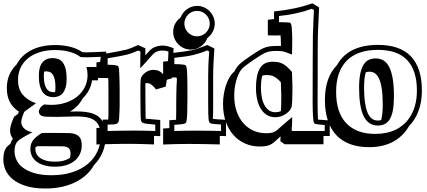

<svg xmlns="http://www.w3.org/2000/svg" viewBox="-47 -771 2513 1130"><path d="M210.9 -324.2Q210.9 -297.9 215.1 -279.5Q219.2 -261.2 226.6 -250Q233.9 -238.8 244.1 -233.6Q254.4 -228.5 266.1 -228.5Q269 -228.5 271.7 -228.8Q274.4 -229 277.3 -229.5Q279.3 -240.7 279.3 -257.3Q279.3 -284.2 275.4 -302Q271.5 -319.8 264.6 -330.8Q257.8 -341.8 247.8 -346.4Q237.8 -351.1 225.6 -351.1Q219.2 -351.1 212.4 -349.6Q210.9 -337.9 210.9 -324.2ZM277.3 180.7Q305.2 180.7 326.9 174.8Q348.6 168.9 364.7 158.2Q366.2 152.3 367.2 146Q368.2 139.6 368.2 132.8Q368.2 110.8 357.2 101.1Q346.2 91.3 324.7 90.3Q316.4 89.8 301 89.8Q285.6 89.8 266.1 89.8Q253.4 89.8 238.5 89.6Q223.6 89.4 206.5 89.4H171.4Q168.9 91.3 166.5 93Q164.1 94.7 161.6 96.2Q161.1 98.6 161.1 101.1Q161.1 103.5 161.1 106Q161.1 121.6 168.2 135.3Q175.3 148.9 189.7 158.9Q204.1 168.9 225.8 174.8Q247.6 180.7 277.3 180.7ZM59.1 -100.6Q60.5 -104 61.8 -107.2Q63 -110.4 64 -113.8Q29.3 -136.7 11.2 -170.2Q-6.8 -203.6 -6.8 -252.9Q-6.8 -294.4 7.8 -329.6Q22.5 -364.7 50.8 -391.6Q64 -417.5 85.2 -438.5Q106.4 -459.5 135 -474.6Q163.6 -489.7 199.2 -497.8Q234.9 -505.9 277.3 -505.9Q325.2 -505.9 366.2 -495.6Q407.2 -485.4 438 -463.9Q447.8 -463.4 455.1 -463.1Q462.4 -462.9 466.3 -462.9Q470.2 -462.9 481.9 -463.4Q493.7 -463.9 509.8 -464.4Q525.9 -464.8 544.2 -465.8Q562.5 -466.8 578.6 -467.3L565.9 -347.2H534.2L529.3 -298.3H495.1Q484.9 -235.8 439.9 -191.9Q427.2 -168 408.4 -148.4Q389.6 -128.9 365.2 -114.3Q376.5 -114.3 386.7 -114.5Q397 -114.7 407.2 -115.2Q454.6 -114.7 486.3 -106.4Q518.1 -98.1 537.4 -80.8Q556.6 -63.5 565.4 -36.4Q574.2 -9.3 575.2 28.8Q575.2 78.6 558.1 121.8Q541 165 507.3 199.2Q489.7 230.5 462.4 256.1Q435.1 281.7 398.9 300Q362.8 318.4 318.1 328.4Q273.4 338.4 220.7 338.4Q151.4 338.4 103.8 323Q56.2 307.6 27.1 283.2Q-2 258.8 -14.6 228.8Q-27.3 198.7 -27.3 168.9Q-27.3 148.9 -24.7 134.5Q-22 120.1 -16.8 109.4Q-11.7 98.6 -3.9 90.8Q3.9 83 14.2 75.7Q19.5 57.1 29.3 45.9Q21 35.6 16.6 23.2Q12.2 10.7 12.2 -3.4Q12.2 -13.2 14.9 -24.9Q17.6 -36.6 21.2 -47.6Q24.9 -58.6 29.3 -68.4Q33.7 -78.1 36.6 -84.5ZM198.7 11.7Q212.4 11.2 223.6 11.2Q234.9 11.2 243.2 11.2Q290.5 11.7 320.3 11.7Q350.1 11.7 362.8 12.2Q397.9 14.2 416 30.3Q434.1 46.4 434.1 84Q434.1 111.3 423.8 134.3Q413.6 157.2 393.8 174.1Q374 190.9 344.7 200.4Q315.4 210 277.3 210Q240.2 210 212.9 201.9Q185.5 193.8 167.5 179.7Q149.4 165.5 140.6 146.7Q131.8 127.9 131.8 106Q131.8 92.3 134.8 80.8Q137.7 69.3 145 58.3Q152.3 47.4 165.3 36.1Q178.2 24.9 198.7 11.7ZM181.6 -324.2Q181.6 -379.4 203.4 -404.3Q225.1 -429.2 262.2 -429.2Q281.2 -429.2 296.6 -423.1Q312 -417 322.8 -402.6Q333.5 -388.2 339.4 -364.7Q345.2 -341.3 345.2 -306.2Q345.2 -277.3 339.4 -257.1Q333.5 -236.8 323.2 -223.9Q313 -210.9 298.3 -205.1Q283.7 -199.2 266.1 -199.2Q248 -199.2 232.4 -205.8Q216.8 -212.4 205.6 -227.3Q194.3 -242.2 188 -266.1Q181.6 -290 181.6 -324.2ZM96.7 -113.8Q94.2 -108.9 91.1 -101.6Q87.9 -94.2 85 -85.7Q82 -77.1 80.1 -68.4Q78.1 -59.6 78.1 -52.2Q78.1 -40 83.7 -29.8Q89.4 -19.5 98.6 -12Q107.9 -4.4 119.9 0.5Q131.8 5.4 144.5 6.8Q142.1 7.8 129.2 14.9Q116.2 22 92.3 35.6Q79.1 43.5 68.8 50.5Q58.6 57.6 52 66.7Q45.4 75.7 42 88.4Q38.6 101.1 38.6 120.1Q38.6 144.5 49.8 169.7Q61 194.8 86.7 214.8Q112.3 234.9 154.1 247.6Q195.8 260.3 257.3 260.3Q325.7 260.3 379.4 242.4Q433.1 224.6 470 193.6Q506.8 162.6 526.4 120.4Q545.9 78.1 545.9 29.3Q544.9 -1.5 537.8 -22.9Q530.8 -44.4 514.6 -58.3Q498.5 -72.3 472.4 -78.9Q446.3 -85.4 407.2 -85.9L287.1 -83Q219.7 -83 206.5 -86.4Q194.8 -88.9 188.2 -96.7Q181.6 -104.5 181.6 -113.3Q181.6 -123.5 189.5 -135.5Q197.3 -147.5 212.4 -156.2Q226.1 -155.3 236.6 -154.5Q247.1 -153.8 254.9 -153.8Q300.8 -153.8 339.8 -166.7Q378.9 -179.7 407.5 -202.9Q436 -226.1 452.1 -258.3Q468.3 -290.5 468.3 -329.1Q468.3 -354.5 461.9 -376.5H539.1L545.9 -436.5Q481 -433.6 466.3 -433.6Q456.1 -433.6 427.2 -435.1Q400.9 -455.6 362.1 -466.1Q323.2 -476.6 277.3 -476.6Q225.6 -476.6 185.1 -463.4Q144.5 -450.2 116.5 -426.8Q88.4 -403.3 73.7 -371.3Q59.1 -339.4 59.1 -301.8Q59.1 -247.1 86.2 -214.4Q113.3 -181.6 164.6 -163.1Z M896 -64.9V30.3Q888.2 29.8 878.9 29.5Q869.6 29.3 859.4 28.8V79.1Q845.7 78.6 826.4 77.9Q807.1 77.1 786.4 76.7Q765.6 76.2 744.9 75.9Q724.1 75.7 707 75.7Q688 75.7 664.3 75.9Q640.6 76.2 615.5 76.7Q590.3 77.1 565.7 77.9Q541 78.6 520.5 79.1V-18.1Q532.2 -18.1 541.3 -17.8Q550.3 -17.6 557.1 -18.1V-66.9H589.8L590.8 -82.5Q591.3 -89.4 591.3 -99.6Q591.3 -109.9 591.3 -125.5V-189.5Q591.3 -200.2 591.3 -220.5Q591.3 -240.7 591.1 -261Q590.8 -281.2 590.6 -296.4Q590.3 -311.5 589.8 -312Q589.8 -312 588.4 -311.8Q586.9 -311.5 579.8 -311.5Q572.8 -311.5 558.8 -312Q544.9 -312.5 520.5 -313V-403.3Q530.3 -404.8 539.6 -406.5Q548.8 -408.2 557.1 -409.7V-452.1Q611.8 -461.9 646.5 -468.3Q681.2 -474.6 695.8 -478.5Q708 -481.9 725.1 -488.5Q742.2 -495.1 765.6 -505.9L808.6 -486.8V-445.3L809.1 -445.8Q821.8 -460.4 831.3 -470.5Q840.8 -480.5 849.1 -486.3Q861.3 -494.1 877.7 -498.5Q894 -502.9 911.6 -502.9Q935.1 -502.9 974.6 -487.3L964.8 -310.1L934.6 -301.3Q933.6 -293.9 932.1 -283.9Q930.7 -273.9 928.2 -261.2L871.1 -244.6Q862.3 -256.3 855 -263.4Q847.7 -270.5 841.6 -274.7Q835.4 -278.8 830.1 -280.3Q824.7 -281.7 818.8 -281.7Q816.4 -281.7 813.7 -281.5Q811 -281.2 808.6 -280.8V-247.1V-223.1L809.6 -107.9V-108.4Q810.1 -91.3 810.1 -81.1Q810.1 -70.8 811 -68.8L810.5 -71.3Q810.1 -71.8 813 -71.8Q815.9 -71.8 829.1 -70.8ZM826.7 -41.5Q813.5 -42.5 805.7 -44.2Q797.9 -45.9 793.2 -48.3Q788.6 -50.8 786.4 -54Q784.2 -57.1 782.7 -61.5Q781.7 -65.9 781.2 -77.6Q780.8 -89.4 780.3 -107.9L779.3 -223.1Q778.8 -259.8 779.5 -280.3Q780.3 -300.8 781.2 -305.7Q783.2 -315.4 789.8 -325Q796.4 -334.5 806.4 -342.3Q816.4 -350.1 829.1 -355Q841.8 -359.9 855.5 -359.9Q873.5 -359.9 888.2 -353.5Q902.8 -347.2 918.5 -327.1L939 -333.5Q939.5 -337.4 939.9 -353.8Q940.4 -370.1 941.4 -398.4L944.3 -467.8Q929.7 -473.6 911.6 -473.6Q882.8 -473.6 865.2 -461.9Q859.4 -458 852.3 -450.7Q845.2 -443.4 835.4 -432.1Q825.7 -420.9 811.8 -405.3Q797.9 -389.6 778.3 -369.1L779.3 -467.8L766.1 -473.6Q731 -457.5 703.1 -450.2Q689 -446.3 659.9 -440.9Q630.9 -435.5 586.4 -427.7V-390.1Q606.4 -389.6 618.4 -388.7Q630.4 -387.7 637 -386.2Q643.6 -384.8 646 -383.1Q648.4 -381.3 649.9 -378.9Q651.4 -377 652.6 -367.9Q653.8 -358.9 654.5 -345.9Q655.3 -333 655.8 -317.4Q656.2 -301.8 656.5 -286.9Q656.7 -272 657 -259Q657.2 -246.1 657.2 -238.3V-174.3Q657.2 -158.7 657.2 -147.7Q657.2 -136.7 656.7 -129.9L654.8 -86.4Q654.3 -68.8 652.1 -59.1Q649.9 -49.3 643.1 -44.7Q636.2 -40 622.8 -38.8Q609.4 -37.6 586.4 -37.6V0Q627.9 -1 666.7 -1.7Q705.6 -2.4 743.7 -2.4Q777.8 -2.4 808.3 -1.7Q838.9 -1 866.7 0V-37.6Z M1112.8 -736.3Q1134.3 -736.3 1153.3 -728Q1172.4 -719.7 1186.5 -705.3Q1200.7 -690.9 1208.7 -672.1Q1216.8 -653.3 1216.8 -632.3Q1216.8 -606.4 1205.1 -584.5Q1193.4 -562.5 1173.8 -547.9Q1168.5 -533.2 1158.7 -520.5Q1148.9 -507.8 1136.2 -498.5Q1123.5 -489.3 1108.4 -484.1Q1093.3 -479 1076.2 -479Q1054.7 -479 1035.9 -487.3Q1017.1 -495.6 1002.9 -509.8Q988.8 -523.9 980.5 -543Q972.2 -562 972.2 -583.5Q972.2 -608.9 983.6 -630.9Q995.1 -652.8 1015.1 -667Q1020.5 -681.6 1030.3 -694.3Q1040 -707 1052.7 -716.3Q1065.4 -725.6 1080.8 -731Q1096.2 -736.3 1112.8 -736.3ZM913.1 -14.6Q924.3 -15.6 933.6 -15.9Q942.9 -16.1 949.7 -17.1V-63.5Q962.4 -64.5 971.9 -64.9Q981.4 -65.4 989.3 -65.9Q989.7 -82.5 990 -103.8Q990.2 -125 990.2 -151.4Q990.2 -189 990.7 -215.3Q991.2 -241.7 991.9 -259.3Q992.7 -276.9 993.4 -287.1Q994.1 -297.4 994.1 -303Q994.1 -308.6 993.2 -311Q992.2 -313.5 990.2 -314.9Q983.9 -314.9 963.9 -315.2Q943.8 -315.4 913.1 -315.9V-408.2Q922.9 -409.2 932.1 -410.2Q941.4 -411.1 949.7 -412.1V-457Q1049.3 -468.3 1083.5 -475.6Q1100.6 -479.5 1122.6 -487.1Q1144.5 -494.6 1173.3 -506.3L1214.8 -485.4Q1213.4 -466.3 1212.2 -445.1Q1210.9 -423.8 1209.7 -402.6Q1208.5 -381.3 1208 -361.3Q1207.5 -341.3 1207.5 -324.7V-158.7Q1207.5 -131.8 1207.3 -114.7Q1207 -97.7 1206.8 -88.1Q1206.5 -78.6 1205.8 -75.4Q1205.1 -72.3 1203.6 -72.8Q1206.5 -70.8 1226.6 -69.3Q1246.6 -67.9 1283.2 -65.9V30.3Q1274.9 29.8 1265.6 29.5Q1256.3 29.3 1246.6 29.3V79.1Q1229 78.6 1206.3 78.1Q1183.6 77.6 1159.4 77.1Q1135.3 76.7 1111.1 76.4Q1086.9 76.2 1066.4 76.2Q1048.8 76.2 1027.6 76.4Q1006.3 76.7 985.4 77.1Q964.4 77.6 945.3 78.4Q926.3 79.1 913.1 79.6ZM979 0Q1005.9 -1 1036.9 -1.5Q1067.9 -2 1103 -2Q1144.5 -2 1181.6 -1.5Q1218.8 -1 1253.9 0V-38.1Q1227.5 -39.6 1211.9 -41.3Q1196.3 -43 1189.9 -46.4Q1186.5 -48.3 1184.1 -53.7Q1181.6 -59.1 1180.4 -71.5Q1179.2 -84 1178.7 -105Q1178.2 -126 1178.2 -158.7V-324.7Q1178.2 -391.6 1184.1 -467.8L1172.4 -474.1Q1149.9 -464.8 1129.4 -458.3Q1108.9 -451.7 1090.3 -447.3Q1071.8 -442.9 1043.9 -438.7Q1016.1 -434.6 979 -430.7V-393.6Q1037.6 -393.1 1045.4 -386.7Q1048.3 -384.3 1050.5 -376Q1052.7 -367.7 1054 -347.4Q1055.2 -327.1 1055.7 -292Q1056.2 -256.8 1056.2 -200.2Q1056.2 -144 1054.9 -109.4Q1053.7 -74.7 1051.3 -62Q1049.8 -55.2 1048.6 -51Q1047.4 -46.9 1041 -44.2Q1034.7 -41.5 1020.5 -39.8Q1006.3 -38.1 979 -36.1ZM1112.8 -707Q1097.2 -707 1083.5 -700.9Q1069.8 -694.8 1059.8 -684.6Q1049.8 -674.3 1043.9 -660.9Q1038.1 -647.5 1038.1 -632.3Q1038.1 -616.7 1043.9 -603Q1049.8 -589.4 1060.1 -579.1Q1070.3 -568.8 1084 -563Q1097.7 -557.1 1112.8 -557.1Q1128.4 -557.1 1142.1 -563.2Q1155.8 -569.3 1165.8 -579.6Q1175.8 -589.8 1181.6 -603.5Q1187.5 -617.2 1187.5 -632.3Q1187.5 -647.5 1181.6 -660.9Q1175.8 -674.3 1165.8 -684.6Q1155.8 -694.8 1142.1 -700.9Q1128.4 -707 1112.8 -707Z M1602.1 -568.8Q1602.1 -568.4 1602.3 -568.1Q1602.5 -567.9 1602.5 -567.4Q1602.5 -568.4 1602.1 -568.8ZM1606 -287.1Q1593.8 -300.8 1583 -309.1Q1572.3 -317.4 1562.3 -322Q1552.2 -326.7 1542 -328.1Q1531.7 -329.6 1520 -329.6Q1507.3 -329.6 1496.1 -325.2Q1488.8 -296.9 1488.8 -253.9Q1488.8 -222.7 1494.1 -196.3Q1499.5 -169.9 1510.3 -150.9Q1521 -131.8 1536.9 -121.1Q1552.7 -110.4 1573.7 -110.4Q1591.3 -110.4 1606.4 -117.2Q1607.4 -131.3 1607.9 -153.8Q1608.4 -176.3 1608.4 -207.5ZM1893.6 29.3H1856.9V78.1H1628.4L1603 60.1L1604.5 31.7Q1599.1 36.6 1593.3 41.5Q1587.4 46.4 1581.5 51.8L1582.5 51.3Q1571.8 61.5 1562.3 69.1Q1552.7 76.7 1541.7 81.5Q1530.8 86.4 1516.6 88.9Q1502.4 91.3 1482.4 91.3Q1436 91.3 1396.2 74Q1356.4 56.6 1327.4 24.2Q1298.3 -8.3 1282 -54.9Q1265.6 -101.6 1265.6 -159.7Q1265.6 -186.5 1269.5 -211.9Q1273.4 -237.3 1280 -259.8Q1286.6 -282.2 1295.7 -300.8Q1304.7 -319.3 1314.9 -332.5Q1320.3 -339.4 1332 -349.6Q1336.4 -358.9 1341.3 -366.7Q1346.2 -374.5 1351.6 -381.3Q1364.3 -398.4 1423.3 -439Q1452.6 -459 1473.4 -471.4Q1494.1 -483.9 1507.3 -489.3L1506.8 -488.8Q1521 -495.1 1539.3 -497.8Q1557.6 -500.5 1579.6 -500.5H1606.4Q1606.4 -520 1605.7 -538.8Q1605 -557.6 1603 -565.4Q1603 -564 1600.1 -563.2Q1597.2 -562.5 1589.1 -562.3Q1581.1 -562 1566.7 -562.3Q1552.2 -562.5 1529.3 -563V-654.8Q1538.6 -655.8 1547.6 -656.7Q1556.6 -657.7 1565.9 -658.7V-703.6Q1694.3 -716.3 1791.5 -751.5L1831.1 -727.5Q1830.6 -719.7 1829.8 -704.3Q1829.1 -689 1828.4 -670.7Q1827.6 -652.3 1826.7 -633.1Q1825.7 -613.8 1825.2 -597.7Q1824.7 -581.5 1824.2 -570.6Q1823.7 -559.6 1823.7 -558.1Q1822.8 -514.2 1822.8 -459.5Q1822.8 -404.8 1822.8 -337.4Q1822.8 -305.7 1822.5 -271.7Q1822.3 -237.8 1822.3 -201.2V-155.8Q1822.3 -145.5 1822.5 -131.3Q1822.8 -117.2 1823 -103.5Q1823.2 -89.8 1824 -79.3Q1824.7 -68.8 1825.2 -65.4Q1825.2 -66.4 1826.9 -66.7Q1828.6 -66.9 1835.7 -66.4Q1842.8 -65.9 1856.4 -64.9Q1870.1 -64 1893.6 -62ZM1674.3 -257.3Q1674.3 -162.6 1668.9 -141.1Q1666.5 -131.8 1658.2 -121.3Q1649.9 -110.8 1637 -101.8Q1624 -92.8 1607.9 -86.9Q1591.8 -81.1 1573.7 -81.1Q1545.4 -81.1 1524.2 -94Q1502.9 -106.9 1488.5 -129.9Q1474.1 -152.8 1466.8 -184.6Q1459.5 -216.3 1459.5 -253.9Q1459.5 -329.6 1482.4 -368.7Q1505.4 -407.7 1556.6 -407.7Q1572.3 -407.7 1585.9 -405.8Q1599.6 -403.8 1613 -397.5Q1626.5 -391.1 1640.6 -379.2Q1654.8 -367.2 1671.4 -347.2ZM1864.3 -35.2Q1840.3 -37.1 1828.1 -38.6Q1815.9 -40 1810.3 -41.5Q1804.7 -43 1803.5 -44.9Q1802.2 -46.9 1800.3 -50.3Q1798.3 -53.7 1796.9 -66.2Q1795.4 -78.6 1794.7 -94.5Q1793.9 -110.4 1793.5 -127.2Q1793 -144 1793 -155.8V-201.2Q1793.5 -316.4 1793.5 -405.3Q1793.5 -494.1 1794.4 -558.1Q1794.4 -559.6 1794.7 -569.3Q1794.9 -579.1 1795.7 -593.5Q1796.4 -607.9 1796.9 -625.2Q1797.4 -642.6 1798.1 -659.2Q1798.8 -675.8 1799.6 -689.9Q1800.3 -704.1 1800.8 -711.9L1788.1 -719.2Q1699.7 -687 1595.2 -676.8V-640.6Q1623.5 -640.1 1637.2 -639.6Q1650.9 -639.2 1656.5 -638.2Q1662.1 -637.2 1662.6 -635.7Q1663.1 -634.3 1665 -631.3Q1668 -627 1669.7 -611.3Q1671.4 -595.7 1672.1 -576.7Q1672.9 -557.6 1672.9 -539.1Q1672.9 -520.5 1672.9 -509.8Q1672.9 -478.5 1671.4 -449.7Q1652.3 -457 1640.9 -461.4Q1629.4 -465.8 1620.4 -468Q1611.3 -470.2 1602.5 -470.7Q1593.8 -471.2 1579.6 -471.2Q1540 -471.2 1518.1 -461.9Q1494.6 -452.6 1439.9 -415Q1385.7 -377.4 1374.5 -363.3Q1365.2 -351.6 1357.4 -335Q1349.6 -318.4 1343.8 -298.3Q1337.9 -278.3 1334.7 -255.6Q1331.5 -232.9 1331.5 -208.5Q1331.5 -157.2 1345.7 -116Q1359.9 -74.7 1385 -46.1Q1410.2 -17.6 1444.6 -2.2Q1479 13.2 1519 13.2Q1535.2 13.2 1546.4 11.2Q1557.6 9.3 1566.4 5.4Q1575.2 1.5 1582.8 -4.6Q1590.3 -10.7 1599.1 -19Q1619.6 -36.6 1637.7 -52.5Q1655.8 -68.4 1672.9 -82.5L1671.9 -42.5L1669.4 -3.9L1673.8 0H1761.7H1864.3Z M2095.7 -253.9Q2095.7 -160.6 2115 -111.1Q2134.3 -61.5 2176.8 -61.5Q2187.5 -61.5 2196.3 -64.5Q2205.6 -96.7 2205.6 -154.8Q2205.6 -209 2200.2 -246.1Q2194.8 -283.2 2184.8 -306.2Q2174.8 -329.1 2160.4 -339.1Q2146 -349.1 2127.4 -349.1Q2116.2 -349.1 2105.5 -345.2Q2100.6 -328.6 2098.1 -306.4Q2095.7 -284.2 2095.7 -253.9ZM1865.2 -181.6Q1865.2 -251 1883.5 -302Q1901.9 -353 1936.5 -387.7Q1969.2 -447.8 2030.3 -477.3Q2091.3 -506.8 2176.3 -506.8Q2308.1 -506.8 2372.1 -438.7Q2436 -370.6 2436 -237.8Q2436 -201.2 2430.2 -170.2Q2424.3 -139.2 2414.3 -113.3Q2404.3 -87.4 2390.4 -66.4Q2376.5 -45.4 2360.4 -28.8Q2339.8 6.3 2313.5 29.8Q2287.1 53.2 2259.3 66.9Q2201.2 95.2 2124.5 95.2Q2062.5 95.2 2014.2 77.4Q1965.8 59.6 1932.9 24.9Q1899.9 -9.8 1882.6 -61.8Q1865.2 -113.8 1865.2 -181.6ZM2066.4 -253.9Q2066.4 -305.2 2073.7 -338.9Q2081.1 -372.6 2094 -392.1Q2106.9 -411.6 2125 -419.4Q2143.1 -427.2 2164.1 -427.2Q2189 -427.2 2209 -415.8Q2229 -404.3 2242.9 -377.9Q2256.8 -351.6 2264.2 -308.8Q2271.5 -266.1 2271.5 -203.6Q2271.5 -156.7 2265.6 -124Q2259.8 -91.3 2247.8 -70.8Q2235.8 -50.3 2218 -41.3Q2200.2 -32.2 2176.8 -32.2Q2147.9 -32.2 2127 -46.6Q2106 -61 2092.5 -89.1Q2079.1 -117.2 2072.8 -158.7Q2066.4 -200.2 2066.4 -253.9ZM1931.2 -230.5Q1931.2 -108.4 1991 -45.7Q2050.8 17.1 2161.1 17.1Q2231 17.1 2283.2 -8.3Q2306.2 -19.5 2328.4 -38.6Q2350.6 -57.6 2367.9 -85.7Q2385.3 -113.8 2396 -151.6Q2406.7 -189.5 2406.7 -237.8Q2406.7 -356 2349.9 -416.7Q2293 -477.5 2176.3 -477.5Q2119.1 -477.5 2073.5 -462.4Q2027.8 -447.3 1996.3 -416.5Q1964.8 -385.7 1948 -339.4Q1931.2 -293 1931.2 -230.5Z"/></svg>

Font: XB Kayhan Sayeh
Style: Regular
Weight: 700
Designer: Behnam
Foundry: Irmug
Version: Version 7.300 2009